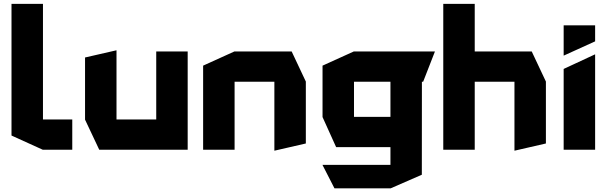

<svg xmlns="http://www.w3.org/2000/svg" viewBox="-20 -790 3207 1013"><path d="M205.7 0 40.7 -74.9V-769.5H206.7V0ZM206.7 0V-159.8H361.3V0Z M804.3 0V-518.5H970.2V0H805.3ZM503.6 0 428.7 -158.8V-159.8H804.3V0ZM428.7 -159.8V-486.7L593.7 -524.5H594.7V-159.8Z M1051.7 0V-443.7L1216.7 -518.5H1217.7V0ZM1427.6 4.9V-358.7H1593.6V-33L1428.6 4.9ZM1217.7 -358.7V-518.5H1518.8L1593.6 -359.7V-358.7Z M1847.7 -358.7V-518.5H2274.4V-517.5L2212.5 -358.7ZM1744.7 203.7 1681.7 80.7V79.7H2040V203.7ZM1753.5 -13.6 1681.7 -172.4V-173.4H2040V-13.6ZM1681.7 -173.4V-443.7L1846.7 -518.5H1847.7V-173.4ZM2040 203.7V-358.7H2206L2205.6 131.9L2041 203.7Z M2318.7 0V-769.5H2484.7V0ZM2694.3 4.9V-358.7H2860.2V-33L2695.3 4.9ZM2484.7 -358.7V-518.5H2785.4L2860.2 -359.7V-358.7Z M2953.9 0V-426.3L3118.9 -503H3119.9V0ZM2953.9 -496.9V-656.4H3119.9V-571.8L2954.9 -496.9Z"/></svg>

Font: Foldit Thin
Style: Regular
Weight: 100
Designer: Sophia Tai
Foundry: Sophia Tai
Version: Version 1.003